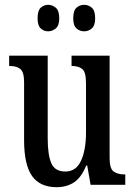

<svg xmlns="http://www.w3.org/2000/svg" viewBox="-20 -767 560 797"><path d="M215 10Q146 10 113 -36.5Q80 -83 80 -186V-425Q80 -468 64.5 -480.5Q49 -493 22 -493H18V-536H178V-193Q178 -124 193 -89.5Q208 -55 251 -55Q296 -55 316.5 -100Q337 -145 337 -217V-421Q337 -469 321 -481Q305 -493 280 -493H277V-536H435V-110Q435 -66 452.5 -54.5Q470 -43 495 -43H500V0H356L342 -80H338Q317 -29 286.5 -9.5Q256 10 215 10ZM330 -637Q311 -637 297.5 -649Q284 -661 284 -691Q284 -723 297.5 -735Q311 -747 330 -747Q347 -747 361 -735Q375 -723 375 -691Q375 -661 361 -649Q347 -637 330 -637ZM180 -637Q162 -637 149 -649Q136 -661 136 -691Q136 -723 149 -735Q162 -747 180 -747Q197 -747 211.5 -735Q226 -723 226 -691Q226 -661 211.5 -649Q197 -637 180 -637Z"/></svg>

Font: Noto Serif Tamil ExtraCondensed Medium
Style: Regular
Weight: 500
Width: 2
Designer: Indian Type Foundry, Tom Grace, and the Monotype Design Team
Foundry: Monotype Imaging Inc.
Version: Version 2.004; ttfautohint (v1.8.4.7-5d5b)